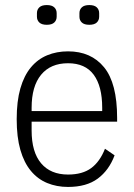

<svg xmlns="http://www.w3.org/2000/svg" viewBox="-20 -727 529 759"><path d="M249 12Q204 12 166.5 -3.5Q129 -19 102 -51.5Q75 -84 60.5 -134.5Q46 -185 46 -256Q46 -327 60.5 -377.5Q75 -428 102 -460.5Q129 -493 166.5 -508.5Q204 -524 249 -524Q340 -524 391.5 -461Q443 -398 443 -261V-246H105V-211Q105 -126 142.5 -81.5Q180 -37 249 -37Q306 -37 340.5 -62.5Q375 -88 395 -139L433 -113Q411 -54 366.5 -21Q322 12 249 12ZM249 -477Q180 -477 142.5 -431.5Q105 -386 105 -301V-288H384V-301Q384 -386 350.5 -431.5Q317 -477 249 -477ZM165 -629Q145 -629 135.5 -638Q126 -647 126 -661V-675Q126 -689 135.5 -698Q145 -707 165 -707Q185 -707 194.5 -698Q204 -689 204 -675V-661Q204 -647 194.5 -638Q185 -629 165 -629ZM333 -629Q313 -629 303.5 -638Q294 -647 294 -661V-675Q294 -689 303.5 -698Q313 -707 333 -707Q353 -707 362.5 -698Q372 -689 372 -675V-661Q372 -647 362.5 -638Q353 -629 333 -629Z"/></svg>

Font: IBM Plex Sans Cond Light
Style: Regular
Weight: 300
Width: 3
Designer: Mike Abbink, Paul van der Laan, Pieter van Rosmalen
Foundry: Bold Monday
Version: Version 1.3